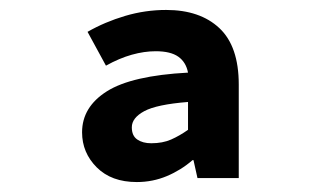

<svg xmlns="http://www.w3.org/2000/svg" viewBox="-20 -733 640 386"><path d="M255 -367Q204 -367 174.5 -396.5Q145 -426 145 -467Q145 -518 195 -549.5Q245 -581 358 -587Q354 -608 338.5 -619Q323 -630 293 -630Q270 -630 245 -623Q220 -616 193 -601L156 -669Q191 -689 231.5 -701Q272 -713 314 -713Q382 -713 421 -676.5Q460 -640 460 -563V-375H377L369 -411H367Q344 -391 315.5 -379Q287 -367 255 -367ZM284 -445Q307 -445 324 -452.5Q341 -460 358 -472V-528Q295 -523 270 -509.5Q245 -496 245 -477Q245 -460 256 -452.5Q267 -445 284 -445Z"/></svg>

Font: Source Code Pro
Style: Bold
Weight: 700
Monospace: yes
Designer: Paul D. Hunt, Teo Tuominen
Foundry: Adobe Systems Incorporated
Version: Version 2.030;PS 1.000;hotconv 16.6.51;makeotf.lib2.5.65220